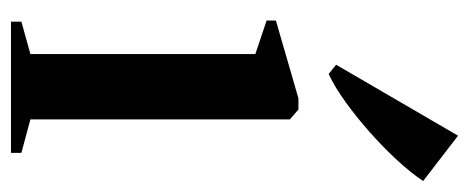

<svg xmlns="http://www.w3.org/2000/svg" viewBox="-266 -568 834 341"><g transform="rotate(90 150.5 -397.0)"><path d="M18 0V-18.5L75.5 -34.5V-434L16 -454V-470.5L154 -510.5H174L191.5 -495.5V-34.5L251 -18.5V0ZM110.5 -564.5 94.5 -577.5 220.5 -794 301 -732Q286 -709.5 263.2 -685Q240.5 -660.5 214.2 -637.2Q188 -614 161.5 -594.8Q135 -575.5 111.5 -564.5Z"/></g></svg>

Font: Merriweather 144pt SemiBold
Style: Regular
Weight: 600
Version: Version 2.100